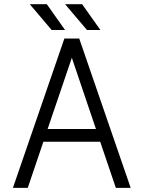

<svg xmlns="http://www.w3.org/2000/svg" viewBox="-20 -909 695 929"><path d="M540.5 0 464.8 -223.1H189.9L114.3 0H42.5L291.5 -722.7H363.3L612.3 0ZM327.6 -629.4 210.4 -284.7H444.3ZM230 -763.7 124 -888.7H206.5L294.9 -763.7ZM400.9 -763.7 294.9 -888.7H377.4L465.8 -763.7Z"/></svg>

Font: Giphurs Light
Style: Regular
Weight: 300
Version: Version 0.920; ttfautohint (v1.8.4.7-5d5b)